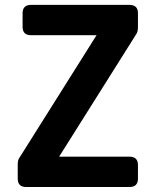

<svg xmlns="http://www.w3.org/2000/svg" viewBox="-20 -752 626 772"><path d="M85.4 0Q51.3 0 51.3 -33.7V-88.4Q51.3 -106.9 56.2 -114.7L368.2 -610.4H105Q70.8 -610.4 70.8 -644V-698.7Q70.8 -732.4 105 -732.4H500.5Q534.7 -732.4 534.7 -698.7V-644Q534.7 -625.5 528.8 -616.2L217.8 -122.1H500.5Q534.7 -122.1 534.7 -88.4V-33.7Q534.7 0 500.5 0Z"/></svg>

Font: Simply Mono
Style: Bold
Weight: 700
Designer: Wojciech Kalinowski "wmk69" (wmk69@o2.pl)
Foundry: Wojciech Kalinowski "wmk69" (wmk69@o2.pl)
Version: Version 1.0.0